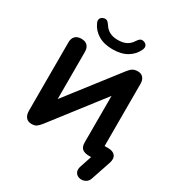

<svg xmlns="http://www.w3.org/2000/svg" viewBox="-251 -1076 1284 1403"><g transform="rotate(30 391.0 -374.5)"><path d="M718 133.5Q710.2 155.5 693.8 166.5Q677.2 177.5 658 178.2Q638.8 179 623 170.4Q607.2 161.8 600.2 143.9Q593.2 126 601.5 100.2L639.8 -15.2L659.8 0H614.5Q578.5 0 559.5 -16.1Q540.5 -32.2 540.5 -68.5V-492.8H564.5L210.2 -35.2Q191.8 -12.2 177 -1.9Q162.2 8.5 136 8.5Q121 8.5 109.1 3.8Q97.2 -1 88.9 -10.8Q80.5 -20.5 76.2 -34.5Q72 -48.5 72 -66.8V-642.5Q72 -676.5 90 -695Q108 -713.5 142 -713.5Q176 -713.5 193.6 -695Q211.2 -676.5 211.2 -642.5V-213H186.5L541.5 -670.5Q559.2 -693.5 575.5 -703.5Q591.8 -713.5 619 -713.5Q637.8 -713.5 651.2 -705.2Q664.8 -697 672.2 -681.5Q679.8 -666 679.8 -645.2V-74.5L648.5 -119H709.8Q752.2 -119 769.6 -96.1Q787 -73.2 774 -33.2ZM376 -760Q302.8 -760 253.9 -789.6Q205 -819.2 182.8 -869.8Q173.8 -890.8 181 -904.8Q188.2 -918.8 205.2 -924.2Q223 -930 235.1 -922.9Q247.2 -915.8 259.2 -897.2Q277 -868 305.6 -853.1Q334.2 -838.2 376 -838.2Q417.8 -838.2 446.5 -853.1Q475.2 -868 492.8 -897.2Q504.8 -915.8 516.9 -922.9Q529 -930 546.8 -924.2Q563.8 -918.8 570.9 -904.8Q578 -890.8 569.2 -869.8Q547.2 -819.2 498.2 -789.6Q449.2 -760 376 -760Z"/></g></svg>

Font: Nunito ExtraLight
Style: Regular
Weight: 200
Designer: Vernon Adams
Foundry: Vernon Adams
Version: Version 3.602;April 4, 2023;FontCreator 14.0.0.2856 64-bit